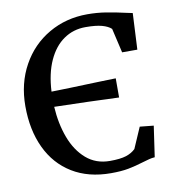

<svg xmlns="http://www.w3.org/2000/svg" viewBox="-84 -825 824 911"><g transform="rotate(-10 327.5 -370.0)"><path d="M382.8 -46.9Q433.1 -46.9 460.9 -55.9Q488.8 -64.9 506.3 -82.5L549.8 -182.6L616.2 -175.8L594.7 -27.3Q581.1 -26.4 567.4 -22.9Q553.7 -19.5 534.7 -13.7Q496.6 -2 462.4 4.6Q428.2 11.2 377.9 11.2Q269.5 11.2 191.7 -36.4Q113.8 -84 73 -170.7Q32.2 -257.3 32.2 -372.1Q32.2 -481.9 80.1 -568.4Q127.9 -654.8 211.2 -702.9Q294.4 -751 397 -751Q442.9 -751 486.3 -744.1Q529.8 -737.3 578.1 -726.1Q599.6 -721.2 610.8 -719.2L602.1 -544.4H528.8L501.5 -662.1Q486.3 -676.3 457.3 -684.3Q428.2 -692.4 377.9 -692.4Q319.3 -692.4 273.2 -660.6Q227.1 -628.9 199 -567.4Q170.9 -505.9 166.5 -418.9Q227.5 -419.9 392.1 -425.8L477.5 -428.2V-335.9Q447.8 -337.4 328.9 -341.3Q210 -345.2 166.5 -345.7Q171.4 -263.2 196.8 -195.6Q222.2 -127.9 269 -87.4Q315.9 -46.9 382.8 -46.9Z"/></g></svg>

Font: Merriweather
Style: Regular
Weight: 400
Designer: Eben Sorkin
Foundry: Eben Sorkin
Version: Version 1.584; ttfautohint (v1.6)